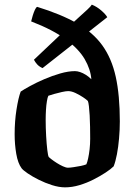

<svg xmlns="http://www.w3.org/2000/svg" viewBox="-20 -806 578 826"><path d="M260 0Q234 0 204 -9.5Q174 -19 146.5 -32.8Q119 -46.5 99 -60.2Q79 -74 73 -82Q57 -103.5 50 -144Q43 -184.5 43 -228.5Q43 -284.5 51 -335Q59 -385.5 69 -412Q83 -421.5 110 -436.2Q137 -451 170.8 -465.5Q204.5 -480 239.2 -490Q274 -500 302.5 -500Q312.5 -500 324.5 -496Q336.5 -492 349 -484.2Q361.5 -476.5 373 -465Q369.5 -508.5 344.2 -551.8Q319 -595 263.8 -636.2Q208.5 -677.5 114 -714Q116.5 -725 120.8 -738.8Q125 -752.5 130 -763.5Q135 -774.5 140 -776.5Q242.5 -745 311.2 -705.8Q380 -666.5 420.2 -610.8Q460.5 -555 478 -475.5Q495.5 -396 495.5 -283.5Q495.5 -247.5 492.2 -210.5Q489 -173.5 483 -142.2Q477 -111 469 -90.5Q457 -78.5 434.2 -63.5Q411.5 -48.5 382.5 -33.8Q353.5 -19 321.8 -9.5Q290 0 260 0ZM272.5 -84.5Q280.5 -84.5 296.2 -86.8Q312 -89 327.8 -92.2Q343.5 -95.5 351.5 -99Q355.5 -107.5 359.2 -124.8Q363 -142 365.5 -164Q368 -186 368 -209.5Q368 -234 367.5 -260.2Q367 -286.5 365.8 -309.5Q364.5 -332.5 362.5 -349.2Q360.5 -366 358 -371.5Q352.5 -377.5 337.5 -387.5Q322.5 -397.5 305 -405.8Q287.5 -414 273.5 -414Q263.5 -414 246.5 -410.2Q229.5 -406.5 213.2 -401.8Q197 -397 188 -394Q184.5 -387 181.8 -370.5Q179 -354 177.8 -333.2Q176.5 -312.5 176.5 -290.5Q176.5 -256 178.5 -221Q180.5 -186 183.5 -161Q186.5 -136 189.5 -131Q192 -128 201.8 -120.5Q211.5 -113 224.5 -104.8Q237.5 -96.5 250.8 -90.5Q264 -84.5 272.5 -84.5ZM163 -513Q148.5 -519.5 139.8 -529.2Q131 -539 126 -549L277.5 -692.5Q299 -713.5 319.8 -732Q340.5 -750.5 355.8 -764.8Q371 -779 375 -786Q396.5 -777.5 415.8 -760.8Q435 -744 441.5 -732Z"/></svg>

Font: Texturina Medium
Style: Regular
Weight: 500
Designer: Guillermo Torres Carreño
Foundry: Omnibus-Type
Version: Version 1.003